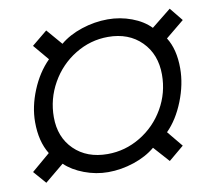

<svg xmlns="http://www.w3.org/2000/svg" viewBox="-65 -675 761 686"><g transform="rotate(-10 315.5 -332.0)"><path d="M119 -121 50 -64 10 -110 77 -167Q48 -214 48 -284Q48 -340 72 -398.5Q96 -457 136 -497L88 -554L144 -600L193 -543Q225 -570 272 -585.5Q319 -601 367 -601Q412 -601 453.5 -585.5Q495 -570 521 -543L592 -600L631 -552L564 -497Q592 -453 592 -384Q592 -326 568 -265.5Q544 -205 506 -167L553 -110L498 -64L447 -121Q415 -94 368.5 -78.5Q322 -63 275 -63Q231 -63 188.5 -79Q146 -95 119 -121ZM524 -373Q524 -447 478 -493Q432 -539 357 -539Q293 -539 237.5 -505Q182 -471 149.5 -413.5Q117 -356 117 -290Q117 -217 163 -172Q209 -127 284 -127Q348 -127 403.5 -160.5Q459 -194 491.5 -250.5Q524 -307 524 -373Z"/></g></svg>

Font: Sarabun Light
Style: Italic
Weight: 300
Italic angle: -10°
Designer: Suppakit Chalermlarp | Katatrad Co.,Ltd.
Foundry: Cadson Demak Co.,Ltd.
Version: Version 1.000; ttfautohint (v1.6)